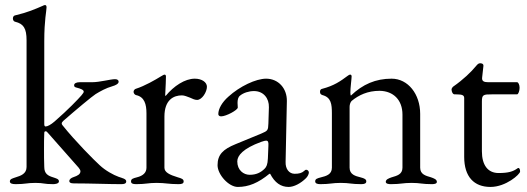

<svg xmlns="http://www.w3.org/2000/svg" viewBox="-20 -725 2084 759"><path d="M42 3C81 3 85 -2 120 -2C155 -2 151 3 190 3C195 3 213 2 213 -8C213 -18 201 -20 190 -24C170 -30 155 -38 155 -65C154 -88 154 -112 154 -135C154 -158 154 -180 155 -199C155 -204 157 -206 160 -206C164 -206 166 -204 170 -199L291 -62C295 -57 298 -52 298 -48C298 -36 286 -30 271 -25C262 -22 254 -17 254 -9C254 -4 258 0 272 0C340 0 407 3 459 3C471 3 479 1 479 -8C479 -18 463 -21 449 -26C429 -33 396 -51 374 -72C353 -91 278 -166 227 -230C225 -232 224 -235 224 -237C224 -240 226 -243 230 -247C278 -289 345 -345 358 -353C376 -364 399 -377 424 -384C438 -388 449 -394 449 -402C449 -408 444 -412 435 -412C416 -412 375 -400 344 -400H295C281 -400 273 -395 273 -388C273 -382 276 -380 285 -378C297 -375 311 -370 311 -363C311 -360 309 -356 302 -348C289 -333 250 -292 196 -245C181 -232 168 -225 160 -225C157 -225 155 -228 155 -234V-562C155 -647 164 -682 164 -696C164 -702 162 -705 158 -705C155 -705 153 -704 149 -702C119 -689 90 -676 39 -664C34 -663 31 -658 31 -652C31 -646 34 -640 40 -639C73 -631 85 -613 85 -566V-65C85 -38 62 -30 42 -24C31 -20 19 -18 19 -8C19 0 27 3 42 3Z M518 3C558 3 564 -2 599 -2C634 -2 646 3 686 3C700 3 706 0 706 -8C706 -17 697 -20 683 -24C650 -34 630 -44 630 -62V-264C630 -331 667 -348 699 -348C709 -348 720 -343 731 -339C741 -334 751 -330 759 -330C779 -330 798 -362 798 -382C798 -400 778 -414 750 -414C711 -414 667 -385 635 -346C634 -346 633 -347 633 -348C635 -380 636 -416 636 -423C636 -427 634 -430 631 -430C628 -430 624 -428 616 -423C595 -410 552 -385 517 -374C513 -373 508 -368 508 -362C508 -356 513 -350 518 -349C551 -342 559 -313 559 -277V-62C559 -43 546 -30 521 -24C506 -20 498 -18 498 -8C498 0 504 3 518 3Z M920 14C963 14 1001 -2 1045 -38H1048C1066 -3 1090 14 1121 14C1142 14 1169 0 1190 -21C1196 -27 1201 -37 1201 -43C1201 -49 1196 -54 1190 -54C1188 -54 1186 -53 1182 -49C1173 -41 1162 -38 1145 -38C1123 -38 1108 -57 1109 -85L1114 -325C1115 -376 1080 -414 1032 -414C992 -414 928 -384 883 -343C858 -321 843 -295 843 -274C843 -269 847 -265 854 -265C874 -265 920 -290 920 -300L919 -318C919 -330 921 -341 929 -347C942 -358 964 -365 984 -365C1022 -365 1044 -336 1043 -301L1041 -237C1040 -210 1039 -208 1013 -197L911 -155C862 -135 840 -114 840 -72C840 -35 884 14 920 14ZM967 -34C943 -34 918 -52 918 -87C918 -110 941 -138 1012 -164C1023 -168 1029 -169 1032 -169C1040 -169 1042 -163 1041 -148L1039 -99C1038 -74 1033 -65 1026 -58C1011 -43 993 -34 967 -34Z M1246 3C1286 3 1292 -2 1327 -2C1362 -2 1368 3 1408 3C1421 3 1428 0 1428 -8C1428 -16 1421 -20 1405 -24C1385 -29 1362 -35 1362 -62V-303C1362 -311 1365 -321 1370 -326C1398 -349 1433 -366 1481 -366C1535 -365 1571 -330 1571 -272V-62C1571 -35 1548 -30 1528 -24C1517 -20 1505 -16 1505 -6C1505 2 1518 3 1525 3C1565 3 1572 -2 1607 -2C1642 -2 1647 3 1687 3C1695 3 1707 2 1707 -6C1707 -16 1695 -20 1684 -24C1664 -30 1641 -35 1641 -62V-275C1641 -353 1593 -414 1528 -414C1465 -414 1414 -392 1367 -347C1366 -348 1365 -353 1365 -359C1365 -378 1370 -414 1370 -423C1370 -427 1368 -430 1365 -430C1361 -430 1358 -428 1354 -425C1326 -404 1300 -386 1254 -374C1248 -373 1245 -369 1245 -362C1245 -354 1249 -351 1255 -349C1289 -340 1292 -313 1292 -277V-62C1292 -35 1269 -29 1249 -24C1234 -20 1226 -18 1226 -8C1226 0 1234 3 1246 3Z M1919 14C1980 14 2036 -36 2036 -47C2036 -54 2034 -61 2029 -61C2028 -61 2026 -60 2025 -59C2008 -47 1990 -41 1951 -41C1908 -41 1885 -73 1885 -127V-324C1885 -351 1891 -352 1925 -352H2024C2029 -352 2034 -366 2034 -378C2034 -390 2029 -400 2024 -400H1910C1893 -400 1884 -404 1886 -419L1891 -464C1892 -473 1884 -475 1878 -475C1871 -475 1867 -470 1861 -463C1843 -441 1811 -410 1772 -383C1770 -382 1765 -375 1765 -372C1765 -362 1770 -352 1777 -352H1783C1809 -352 1815 -348 1815 -337V-105C1815 -26 1854 14 1919 14Z"/></svg>

Font: Garamond-Math
Style: Regular
Weight: 400
Version: Version 2019-08-16